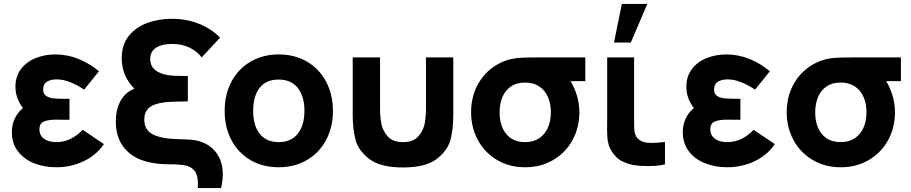

<svg xmlns="http://www.w3.org/2000/svg" viewBox="-20 -830 4602 970"><path d="M505 -102Q468.5 -47.5 404.2 -16.2Q340 15 264 15Q202.5 15 151.5 -5.5Q100.5 -26 70.2 -66Q40 -106 40 -162Q40 -200 54.8 -231.2Q69.5 -262.5 96 -284Q58 -333.5 58 -392Q58 -444 86 -481Q114 -518 160.2 -536.5Q206.5 -555 260 -555Q319.5 -555 376 -532.5Q432.5 -510 480 -470L405 -377Q372 -400 335.8 -414.5Q299.5 -429 266 -429Q236 -429 217 -417Q198 -405 198 -379Q198 -357.5 210.8 -347.2Q223.5 -337 244.5 -334Q265.5 -331 299 -331H331V-225H299L265 -225.5Q223.5 -225.5 201.2 -216Q179 -206.5 179 -176Q179 -146.5 202 -129.2Q225 -112 265 -112Q337.5 -112 398 -174Z M979 120Q980 105 980 98.5Q980 54 962.8 32.8Q945.5 11.5 916.2 5.8Q887 0 835 0Q700 0 632.5 -57.2Q565 -114.5 565 -216Q565 -274.5 587.8 -318.2Q610.5 -362 659 -382Q595 -446 595 -536Q595 -604.5 631 -649Q667 -693.5 724.5 -714.2Q782 -735 848 -735Q924 -735 986.8 -709.2Q1049.5 -683.5 1092 -640L999 -540Q976.5 -570.5 938 -589.2Q899.5 -608 848 -608Q798.5 -608 768.8 -589Q739 -570 739 -532Q739 -491 772.2 -470.2Q805.5 -449.5 862 -447Q879 -446 929 -446V-318Q918 -318 849 -316Q779 -313.5 744 -293.2Q709 -273 709 -226Q709 -171.5 754 -150Q799 -128.5 880 -127Q925 -126 950.8 -123.5Q976.5 -121 1000 -112Q1048 -94.5 1076.8 -52.5Q1105.5 -10.5 1105.5 51.5Q1105.5 82 1097 120Z M1115 -270Q1115 -353.5 1149.8 -418.2Q1184.5 -483 1246.8 -519Q1309 -555 1388 -555Q1468.5 -555 1530.8 -518.8Q1593 -482.5 1627.5 -417.5Q1662 -352.5 1662 -270Q1662 -187 1627.2 -122.2Q1592.5 -57.5 1530.2 -21.2Q1468 15 1388 15Q1307.5 15 1245.5 -21.2Q1183.5 -57.5 1149.2 -122.2Q1115 -187 1115 -270ZM1518 -270Q1518 -343.5 1484.5 -385.8Q1451 -428 1388 -428Q1323.5 -428 1291.2 -385.8Q1259 -343.5 1259 -270Q1259 -196 1292.2 -154Q1325.5 -112 1388 -112Q1451.5 -112 1484.8 -155Q1518 -198 1518 -270Z M1762 -540H1900V-285Q1900 -244 1906 -208Q1912 -172 1937.8 -142Q1963.5 -112 2016 -112Q2068.5 -112 2094.2 -142Q2120 -172 2126 -208Q2132 -244 2132 -285V-540H2270V-247Q2270 -179.5 2256.2 -125Q2242.5 -70.5 2186.8 -27.2Q2131 16 2016 16Q1901 16 1845.2 -27.2Q1789.5 -70.5 1775.8 -125Q1762 -179.5 1762 -247Z M2937 -540V-420H2862.5Q2883 -386.5 2895 -346Q2907 -305.5 2907 -263Q2907 -185.5 2872.2 -122Q2837.5 -58.5 2775 -21.8Q2712.5 15 2633 15Q2553.5 15 2491.2 -21.8Q2429 -58.5 2394.5 -122.2Q2360 -186 2360 -263Q2360 -328.5 2384.5 -383.8Q2409 -439 2454 -477.2Q2499 -515.5 2559 -531Q2584 -537 2616.8 -538.5Q2649.5 -540 2713 -540ZM2763 -263Q2763 -306 2748.2 -340Q2733.5 -374 2704 -393.5Q2674.5 -413 2633 -413Q2590 -413 2561 -393Q2532 -373 2518 -339Q2504 -305 2504 -263Q2504 -194.5 2537.5 -153.2Q2571 -112 2633 -112Q2675 -112 2704.2 -131.8Q2733.5 -151.5 2748.2 -185.5Q2763 -219.5 2763 -263Z M3250 -810H3121.5L3082 -615H3167ZM3071.5 -64Q3056.5 -87.5 3051.8 -112Q3047 -136.5 3047 -172.5L3047.5 -229V-540H3183.5V-237V-208Q3183.5 -182 3185.5 -166.5Q3187.5 -151 3194.5 -140Q3211.5 -113 3251.5 -109Q3265.5 -108 3273.5 -108Q3304.5 -108 3339.5 -113V0Q3308.5 9 3252.5 9Q3212.5 9 3181.5 4Q3146.5 -2.5 3119.5 -17Q3092.5 -31.5 3071.5 -64Z M3894.5 -102Q3858 -47.5 3793.8 -16.2Q3729.5 15 3653.5 15Q3592 15 3541 -5.5Q3490 -26 3459.8 -66Q3429.5 -106 3429.5 -162Q3429.5 -200 3444.2 -231.2Q3459 -262.5 3485.5 -284Q3447.5 -333.5 3447.5 -392Q3447.5 -444 3475.5 -481Q3503.5 -518 3549.8 -536.5Q3596 -555 3649.5 -555Q3709 -555 3765.5 -532.5Q3822 -510 3869.5 -470L3794.5 -377Q3761.5 -400 3725.2 -414.5Q3689 -429 3655.5 -429Q3625.5 -429 3606.5 -417Q3587.5 -405 3587.5 -379Q3587.5 -357.5 3600.2 -347.2Q3613 -337 3634 -334Q3655 -331 3688.5 -331H3720.5V-225H3688.5L3654.5 -225.5Q3613 -225.5 3590.8 -216Q3568.5 -206.5 3568.5 -176Q3568.5 -146.5 3591.5 -129.2Q3614.5 -112 3654.5 -112Q3727 -112 3787.5 -174Z M4531.5 -540V-420H4457Q4477.5 -386.5 4489.5 -346Q4501.5 -305.5 4501.5 -263Q4501.5 -185.5 4466.8 -122Q4432 -58.5 4369.5 -21.8Q4307 15 4227.5 15Q4148 15 4085.8 -21.8Q4023.5 -58.5 3989 -122.2Q3954.5 -186 3954.5 -263Q3954.5 -328.5 3979 -383.8Q4003.5 -439 4048.5 -477.2Q4093.5 -515.5 4153.5 -531Q4178.5 -537 4211.2 -538.5Q4244 -540 4307.5 -540ZM4357.5 -263Q4357.5 -306 4342.8 -340Q4328 -374 4298.5 -393.5Q4269 -413 4227.5 -413Q4184.5 -413 4155.5 -393Q4126.5 -373 4112.5 -339Q4098.5 -305 4098.5 -263Q4098.5 -194.5 4132 -153.2Q4165.5 -112 4227.5 -112Q4269.5 -112 4298.8 -131.8Q4328 -151.5 4342.8 -185.5Q4357.5 -219.5 4357.5 -263Z"/></svg>

Font: Hauora ExtraBold
Style: Regular
Weight: 800
Designer: Wayne Shih
Foundry: WCYS
Version: Version 1.001